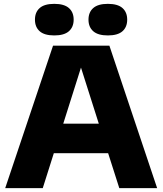

<svg xmlns="http://www.w3.org/2000/svg" viewBox="-20 -977 844 997"><path d="M7 0 255.5 -740H548L796 0H599.5L541.5 -181.5H259.5L202 0ZM308.5 -335H493L400.5 -626ZM540 -793Q489 -793 464.2 -814.8Q439.5 -836.5 439.5 -875Q439.5 -913.5 464.2 -935.2Q489 -957 540 -957Q591.5 -957 616 -935.2Q640.5 -913.5 640.5 -875Q640.5 -836.5 616 -814.8Q591.5 -793 540 -793ZM262 -793Q210.5 -793 186 -814.8Q161.5 -836.5 161.5 -875Q161.5 -913.5 186 -935.2Q210.5 -957 262 -957Q313 -957 337.8 -935.2Q362.5 -913.5 362.5 -875Q362.5 -836.5 337.8 -814.8Q313 -793 262 -793Z"/></svg>

Font: Encode Sans SemiExpanded SemiExpanded ExtraBold
Style: Regular
Weight: 800
Width: 6
Designer: Multiple Designers
Foundry: Impallari Type
Version: Version 3.000; ttfautohint (v1.8.3) -l 8 -r 50 -G 200 -x 14 